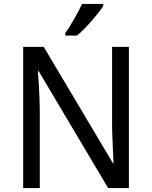

<svg xmlns="http://www.w3.org/2000/svg" viewBox="-20 -951 769 971"><path d="M631.8 0H526.9L175.8 -590.8H171.9Q174.8 -553.2 176.8 -516.1Q178.7 -484.4 179.9 -449.7Q181.2 -415 181.2 -387.2V0H97.2V-713.9H201.2L550.8 -126H554.2Q552.7 -163.1 550.8 -199.2Q550.3 -214.8 549.6 -231.2Q548.8 -247.6 548.1 -263.9Q547.4 -280.3 547.1 -295.4Q546.9 -310.5 546.9 -323.2V-713.9H631.8ZM310.1 -784.2Q320.8 -798.3 332.3 -816.9Q343.8 -835.4 355.2 -855.2Q366.7 -875 377 -894.8Q387.2 -914.6 395 -931.2H502V-920.9Q494.1 -907.7 478.8 -887.9Q463.4 -868.2 444.6 -846.7Q425.8 -825.2 406 -804.9Q386.2 -784.7 369.1 -771H310.1Z"/></svg>

Font: Droid Sans
Style: Regular
Weight: 400
Foundry: Ascender Corporation
Version: Version 1.00 build 114